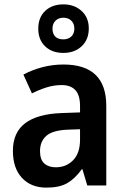

<svg xmlns="http://www.w3.org/2000/svg" viewBox="-20 -848 577 878"><path d="M270 -553Q466 -553 466 -364V0H379L357 -74H354Q323 -31 287.5 -10.5Q252 10 192 10Q122 10 80.5 -34.5Q39 -79 39 -158Q39 -242 95 -284.5Q151 -327 262 -331L346 -334V-363Q346 -413 324.5 -436Q303 -459 262 -459Q227 -459 193.5 -448.5Q160 -438 126 -421L87 -507Q126 -528 173 -540.5Q220 -553 270 -553ZM289 -255Q220 -252 191.5 -226.5Q163 -201 163 -157Q163 -118 182.5 -100.5Q202 -83 235 -83Q283 -83 314.5 -115.5Q346 -148 346 -209V-257ZM270 -606Q218 -606 186.5 -636Q155 -666 155 -717Q155 -768 186.5 -798Q218 -828 270 -828Q320 -828 353 -798Q386 -768 386 -718Q386 -667 353.5 -636.5Q321 -606 270 -606ZM270 -668Q292 -668 306 -681Q320 -694 320 -717Q320 -740 306 -753.5Q292 -767 270 -767Q248 -767 234 -753.5Q220 -740 220 -717Q220 -694 232.5 -681Q245 -668 270 -668Z"/></svg>

Font: Noto Sans Tamil SemiCondensed SemiBold
Style: Regular
Weight: 600
Width: 4
Designer: Jelle Bosma - Monotype Design Team
Foundry: Monotype Imaging Inc.
Version: Version 2.004; ttfautohint (v1.8.4.7-5d5b)